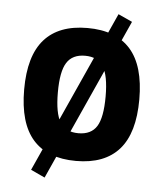

<svg xmlns="http://www.w3.org/2000/svg" viewBox="-49 -603 616 726"><g transform="rotate(5 259.5 -240.0)"><path d="M259.6 6.5Q151.1 6.5 96 -55.9Q41 -118.3 41 -246Q41 -373.6 96 -435.8Q151.1 -498.1 259.6 -498.1Q368 -498.1 423.1 -435.8Q478.1 -373.6 478.1 -246Q478.1 -118.3 423.1 -55.9Q368 6.5 259.6 6.5ZM259.6 -98.7Q307.9 -98.7 329.1 -132.5Q350.2 -166.3 350.2 -246Q350.2 -325.6 328.7 -359.2Q307.3 -392.8 259.6 -392.8Q211.8 -392.8 190.4 -359.2Q168.9 -325.6 168.9 -246Q168.9 -166.3 190 -132.5Q211.2 -98.7 259.6 -98.7ZM147 79.4 93.6 54.6 371.7 -560.3 425 -535.9Z"/></g></svg>

Font: Anaheim
Style: Regular
Weight: 400
Designer: Vernon Adams
Foundry: Vernon Adams
Version: Version 2.001